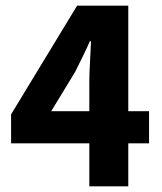

<svg xmlns="http://www.w3.org/2000/svg" viewBox="-20 -655 568 675"><path d="M294 0V-367Q294 -397 296.5 -438.5Q299 -480 300 -510H296Q284 -483 271 -456.5Q258 -430 244 -402L160 -264H504V-151H19V-253L251 -635H431V0Z"/></svg>

Font: Mada
Style: Bold
Weight: 700
Designer: Khaled Hosny
Version: Version 1.5